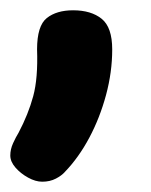

<svg xmlns="http://www.w3.org/2000/svg" viewBox="-21 -175 293 373"><path d="M51 -79Q51 -125 70 -140Q89 -155 121 -155Q156 -155 176.5 -138.5Q197 -122 197 -79Q197 -35 185 9.5Q173 54 152.5 92.5Q132 131 105 159Q99 166 87.5 172Q76 178 61 178Q48 178 33.5 170Q19 162 9 150.5Q-1 139 -1 127Q-1 115 4.5 103Q10 91 15 83Q34 47 43.5 12Q53 -23 51 -79Z"/></svg>

Font: Playpen Sans Arabic
Style: Bold
Weight: 700
Version: Version 2.000